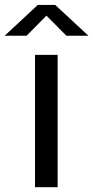

<svg xmlns="http://www.w3.org/2000/svg" viewBox="-64 -778 388 798"><path d="M81.5 0V-550H175.5V0ZM-44.5 -629.5 93 -757.5H165.5L303.5 -629.5H212L129 -713L46.5 -629.5Z"/></svg>

Font: Junction Medium
Style: Regular
Weight: 500
Designer: Caroline Hadilaksono
Foundry: Caroline Hadilaksono, Tyler Finck, The League of Moveable Type
Version: Version 2.000; ttfautohint (v1.8.3)